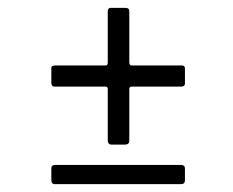

<svg xmlns="http://www.w3.org/2000/svg" viewBox="-20 -511 594 490"><path d="M255 -153V-284Q255 -290 249 -290H119Q111 -290 111 -300V-338Q111 -344 122 -344H250Q255 -344 255 -351V-482Q255 -491 263 -491H300Q310 -491 310 -482V-353Q310 -344 315 -344H444Q452 -344 452 -336V-298Q452 -290 442 -290H316Q310 -290 310 -284V-152Q310 -142 299 -142H265Q255 -142 255 -153ZM111 -52V-82Q111 -90 121 -90H442Q452 -90 452 -81V-51Q452 -41 442 -41H120Q111 -41 111 -52Z"/></svg>

Font: Vivano Light
Style: Regular
Weight: 300
Designer: Joe Prince, Josias Burgherr
Version: Version 2.064;September 19, 2022;FontCreator 14.0.0.2877 64-